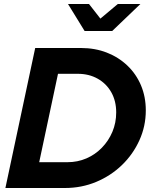

<svg xmlns="http://www.w3.org/2000/svg" viewBox="-20 -940 763 960"><path d="M7 0 156 -700H385Q455 -700 514 -677Q573 -654 617 -612Q661 -570 685 -513Q709 -456 709 -388Q709 -309 677 -238.5Q645 -168 589.5 -114.5Q534 -61 461 -30.5Q388 0 305 0ZM176 -129H317Q368 -129 412 -148Q456 -167 489.5 -201.5Q523 -236 542 -281Q561 -326 561 -378Q561 -435 536.5 -478.5Q512 -522 468.5 -546.5Q425 -571 369 -571H270ZM403 -785 320 -920H425L482 -847L569 -920H682L541 -785Z"/></svg>

Font: Red Hat Display ExtraBold
Style: Italic
Weight: 800
Italic angle: -12°
Designer: Pentagram, MCKL
Foundry: Pentagram, MCKL
Version: Version 1.023